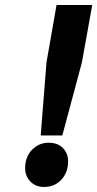

<svg xmlns="http://www.w3.org/2000/svg" viewBox="-20 -732 387 764"><path d="M142 -193 165 -484 205 -712H347L306 -484L228 -193ZM155 12Q121.5 12 100.8 -9.8Q80 -31.5 80 -62Q80 -108 107.5 -136Q135 -164 173 -164Q210.5 -164 230.8 -142.5Q251 -121 251 -91Q251 -45.5 224 -16.8Q197 12 155 12Z"/></svg>

Font: Overpass Black
Style: Italic
Weight: 900
Italic angle: -10°
Designer: Delve Withrington, Dave Bailey, Thomas Jockin
Foundry: Delve Fonts LLC
Version: Version 4.000